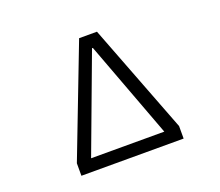

<svg xmlns="http://www.w3.org/2000/svg" viewBox="-121 -908 1242 1082"><g transform="rotate(-20 500.0 -366.5)"><path d="M807 0H194V-75L447 -733H554L807 -75ZM496 -655 279 -74H718L501 -655Z"/></g></svg>

Font: IBM Plex Sans JP
Style: Regular
Weight: 400
Designer: Mike Abbink; Paul van der Laan; Pieter van Rosmalen; Wujin Sim; Yejin Wi; Jinhee Kim; Boomi Park; Yona Kim; Kichan Ma
Foundry: Sandoll Inc.
Version: Version 1.000